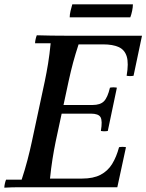

<svg xmlns="http://www.w3.org/2000/svg" viewBox="-24 -865 676 887"><path d="M-4 2Q-4 -6 -1.5 -17Q1 -28 4 -35H76Q91 -80 103 -126Q115 -172 123 -210L183 -490Q191 -528 198 -570.5Q205 -613 210 -665H138Q138 -673 140.5 -684Q143 -695 146 -702Q180 -701 214 -700.5Q248 -700 282 -700H632L593 -515Q577 -512 561 -515Q571 -573 561.5 -604Q552 -635 524.5 -647.5Q497 -660 452 -660H339Q324 -614 314 -577Q304 -540 293 -490L233 -210Q225 -171 218.5 -130Q212 -89 207 -40H355Q407 -40 440.5 -57.5Q474 -75 494 -107.5Q514 -140 526 -185Q542 -188 558 -185L518 0H133Q99 0 65 0Q31 0 -4 2ZM442 -260Q450 -307 440.5 -323.5Q431 -340 396 -340H206L214 -380H404Q439 -380 456 -397Q473 -414 484 -460Q500 -463 516 -460L474 -260Q458 -257 442 -260ZM578 -785H298Q298 -798 302 -815Q306 -832 310 -845H590Q590 -832 586.5 -815Q583 -798 578 -785Z"/></svg>

Font: Poltawski Nowy
Style: Italic
Weight: 400
Italic angle: -12°
Designer: Adam Pótawski, Mateusz Machalski, Borys Kosmynka, Ania Wieluska
Foundry: Capitalics.wtf
Version: Version 1.001;gftools[0.9.25]